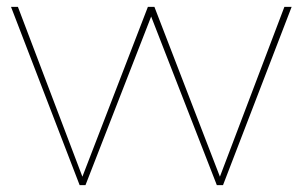

<svg xmlns="http://www.w3.org/2000/svg" viewBox="-20 -537 878 557"><path d="M211 0 12 -517H32L223 -14H215L409 -517H428L622 -14H614L805 -517H826L627 0H609L415 -498H422L228 0Z"/></svg>

Font: Montserrat Thin
Style: Regular
Weight: 100
Designer: Julieta Ulanovsky
Foundry: Julieta Ulanovsky
Version: Version 9.000